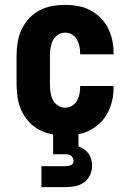

<svg xmlns="http://www.w3.org/2000/svg" viewBox="-20 -548 540 788"><path d="M247 8Q220 8 193 3Q166 -2 141.5 -15Q117 -28 98.5 -48.5Q80 -69 68.5 -93.5Q57 -118 52.5 -145.5Q48 -173 48 -200V-320Q48 -347 52.5 -374.5Q57 -402 68.5 -426.5Q80 -451 98.5 -471.5Q117 -492 141.5 -505Q166 -518 193 -523Q220 -528 247 -528Q273 -528 299 -523.5Q325 -519 348.5 -507Q372 -495 391 -476.5Q410 -458 422 -435Q434 -412 440 -386Q446 -360 446 -334V-325H309V-329Q309 -344 306 -358.5Q303 -373 295.5 -386Q288 -399 275 -406.5Q262 -414 247 -414Q231 -414 217.5 -405Q204 -396 197 -382Q190 -368 187.5 -352Q185 -336 185 -320V-200Q185 -184 187.5 -168Q190 -152 197 -138Q204 -124 217.5 -115Q231 -106 247 -106Q262 -106 275 -113.5Q288 -121 295.5 -134Q303 -147 306 -161.5Q309 -176 309 -191V-195H446V-186Q446 -160 440 -134Q434 -108 422 -85Q410 -62 391 -43.5Q372 -25 348.5 -13Q325 -1 299 3.5Q273 8 247 8ZM150 220V134H250Q255 134 260.5 133Q266 132 271 130Q276 128 279 123.5Q282 119 282 114Q282 108 279.5 102Q277 96 272.5 92Q268 88 262 86.5Q256 85 250 85H198V-106H302V53Q314 57 325 64.5Q336 72 343.5 82.5Q351 93 354.5 106Q358 119 358 132Q358 152 349.5 170.5Q341 189 325 200.5Q309 212 289.5 216Q270 220 250 220Z"/></svg>

Font: Iosevka Heavy
Style: Regular
Weight: 900
Monospace: yes
Designer: Belleve Invis
Foundry: Belleve Invis
Version: Version 32.5.0; ttfautohint (v1.8.4)